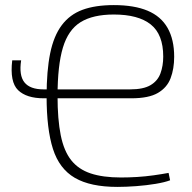

<svg xmlns="http://www.w3.org/2000/svg" viewBox="-20 -722 755 754"><path d="M152 -336Q84 -336 51 -368Q18 -400 28 -485H63Q54 -426 76 -398.5Q98 -371 151 -371H491Q543 -371 571 -387.5Q599 -404 610 -433.5Q621 -463 621 -500Q621 -587 572 -626Q523 -665 427 -665Q345 -665 296.5 -635Q248 -605 227 -535Q206 -465 206 -345Q206 -253 218.5 -191Q231 -129 259.5 -93Q288 -57 336 -41Q384 -25 455 -25Q486 -25 518.5 -27Q551 -29 583 -33.5Q615 -38 642 -43L648 -14Q627 -6 591 0Q555 6 515 9Q475 12 441 12Q335 12 274 -23.5Q213 -59 188 -137Q163 -215 163 -344Q163 -444 177 -512.5Q191 -581 222.5 -623Q254 -665 304 -683.5Q354 -702 427 -702Q507 -702 559.5 -680Q612 -658 638 -612.5Q664 -567 664 -499Q664 -452 650 -415Q636 -378 600 -357Q564 -336 496 -336Z"/></svg>

Font: Exo 2 ExtraLight
Style: Regular
Weight: 250
Designer: Natanael Gama
Foundry: Natanael Gama
Version: Version 2.010